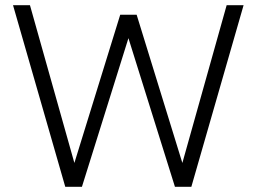

<svg xmlns="http://www.w3.org/2000/svg" viewBox="-20 -717 985 737"><path d="M30 -697H95L265.5 -91.5L441.5 -660.5H504.5L680 -91.5L850 -697H915L714.5 0H651.5L473 -570.5L294.5 0H230.5Z"/></svg>

Font: HK Grotesk Light
Style: Regular
Weight: 300
Designer: Alfredo Marco Pradil
Foundry: Hanken Design Co.
Version: Version 3.001